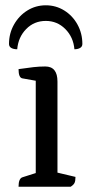

<svg xmlns="http://www.w3.org/2000/svg" viewBox="-20 -705 345 725"><path d="M50 0Q50 -32 66 -36L126 -55L115 -41V-413L127 -398L65 -409Q50 -411 50 -444Q84 -449 106.5 -451.5Q129 -454 151 -454Q197 -454 197 -397V-43L185 -56L265 -37Q265 -22 261.5 -14.5Q258 -7 247 0ZM153 -685Q191 -685 222.5 -665.5Q254 -646 272.5 -612.5Q291 -579 291 -539Q291 -529 282.5 -524Q274 -519 261 -519Q257 -565 226.5 -595.5Q196 -626 153 -626Q109 -626 79 -595.5Q49 -565 45 -519Q31 -519 22.5 -524Q14 -529 14 -539Q14 -579 33 -612.5Q52 -646 83.5 -665.5Q115 -685 153 -685Z"/></svg>

Font: Petrona
Style: Regular
Weight: 400
Designer: Ringo R. Seeber
Foundry: Ringo R. Seeber
Version: Version 2.001; ttfautohint (v1.8.3)